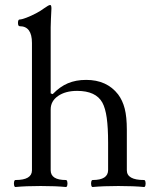

<svg xmlns="http://www.w3.org/2000/svg" viewBox="-20 -745 621 769"><path d="M42 4Q38 4 36.5 -3Q35 -10 36.5 -17Q38 -24 42 -24Q108 -24 108 -63V-573Q108 -640 59 -640Q52 -640 52 -653.5Q52 -667 59 -667Q67 -667 85.5 -674Q104 -681 124 -691.5Q144 -702 157 -712Q175 -725 181 -725Q186 -725 186 -711Q185 -685 184 -669Q183 -653 183 -636V-371L191 -368Q220 -398 252 -411.5Q284 -425 325 -425Q408 -425 453 -367Q471 -343 479.5 -310Q488 -277 488 -225V-63Q488 -24 557 -24Q561 -24 562.5 -17Q564 -10 562.5 -3Q561 4 557 4Q536 2 511 1Q486 0 454 0Q423 0 398 1Q373 2 351 4Q347 4 345.5 -3Q344 -10 345.5 -17Q347 -24 351 -24Q413 -24 413 -64V-173Q413 -234 407.5 -273Q402 -312 390 -334Q364 -381 289 -381Q242 -381 212.5 -360.5Q183 -340 183 -307V-63Q183 -24 244 -24Q248 -24 249.5 -17Q251 -10 249.5 -3Q248 4 244 4Q223 2 199 1Q175 0 143 0Q112 0 87.5 1Q63 2 42 4Z"/></svg>

Font: Junicode SmExp
Style: Regular
Weight: 400
Width: 6
Designer: Peter S. Baker
Version: Version 2.205; ttfautohint (v1.8.4)